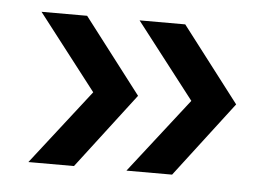

<svg xmlns="http://www.w3.org/2000/svg" viewBox="-34 -456 558 395"><g transform="rotate(5 245.0 -259.0)"><path d="M250 -259.3 131.3 -103.9H37.1L157.5 -258.5L37.1 -414.2H131.3ZM452.6 -259.3 333.9 -103.9H239.6L360.1 -258.5L239.6 -414.2H333.9Z"/></g></svg>

Font: Teko Variable Light
Style: Regular
Weight: 300
Designer: Manushi Parikh, Jonny Pinhorn
Foundry: Indian Type Foundry
Version: Version 3.000